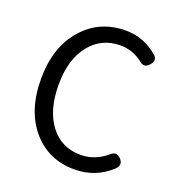

<svg xmlns="http://www.w3.org/2000/svg" viewBox="-134 -839 890 962"><g transform="rotate(20 311.5 -358.0)"><path d="M368.2 12.7Q231.4 12.7 145.5 -85Q56.6 -186.5 56.6 -357.4Q56.6 -528.3 147.5 -629.9Q235.4 -729.5 374 -729.5Q472.7 -729.5 548.8 -662.1Q570.3 -640.6 547.9 -614.3Q521.5 -582 491.2 -610.4Q438.5 -650.4 375 -650.4Q272.5 -650.4 210.9 -571.8Q149.4 -493.2 149.4 -360.4Q149.4 -224.6 209.5 -145.5Q269.5 -66.4 372.1 -66.4Q446.3 -66.4 507.8 -117.2Q538.1 -147.5 565.4 -116.2Q587.9 -90.8 563.5 -64.5Q481.4 12.7 368.2 12.7Z"/></g></svg>

Font: Bpmf GenSen Rounded R
Style: R
Weight: 400
Foundry: But Ko
Version: Version 1.320